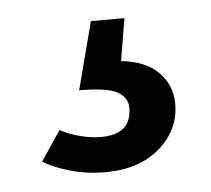

<svg xmlns="http://www.w3.org/2000/svg" viewBox="-32 -50 358 325"><g transform="rotate(-5 146.5 112.5)"><path d="M133 181Q185 181 185 136Q185 118 167.5 108.5Q150 99 103 99L133 -16H190L178 56Q219 60 241 82Q263 104 263 136Q263 180 228 210.5Q193 241 135 241Q104 241 76 233Q48 225 30 214L64 163Q78 171 97 176Q116 181 133 181Z"/></g></svg>

Font: Yekcdsyqcyvpieeyorgstswgcgt
Style: Regular
Weight: 400
Italic angle: -8°
Designer: Carrois Corporate & Edenspiekermann
Foundry: Carrois Corporate GbR & Edenspiekermann AG
Version: Version 2.001